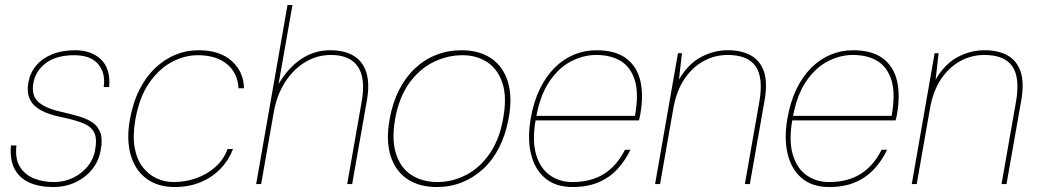

<svg xmlns="http://www.w3.org/2000/svg" viewBox="-20 -740 4174 772"><path d="M193 12Q139 12 99 -5.5Q59 -23 39 -60Q19 -97 24 -155H46Q40 -103 59.5 -70.5Q79 -38 115.5 -23Q152 -8 196 -8Q238 -8 273.5 -25Q309 -42 332.5 -71Q356 -100 362 -134Q371 -181 359.5 -205.5Q348 -230 317.5 -243Q287 -256 237 -267Q194 -275 164 -287.5Q134 -300 117 -317Q100 -334 94.5 -356.5Q89 -379 94 -408Q101 -447 125 -476Q149 -505 189 -521.5Q229 -538 282 -538Q347 -538 386 -501Q425 -464 419 -390H397Q405 -447 374.5 -482.5Q344 -518 279 -518Q206 -518 164 -486Q122 -454 114 -405Q109 -379 116.5 -356.5Q124 -334 152 -317Q180 -300 236 -288Q272 -280 302.5 -270.5Q333 -261 354 -246Q375 -231 384 -205Q393 -179 385 -137Q378 -94 351.5 -60.5Q325 -27 284.5 -7.5Q244 12 193 12Z M682 12Q614 12 568.5 -22Q523 -56 505.5 -117Q488 -178 502 -258Q514 -326 540 -378Q566 -430 603 -465.5Q640 -501 684.5 -519.5Q729 -538 778 -538Q864 -538 912 -494.5Q960 -451 961 -385H939Q936 -446 893 -482Q850 -518 775 -518Q722 -518 670.5 -490.5Q619 -463 579.5 -406Q540 -349 524 -258Q513 -193 521.5 -146Q530 -99 553.5 -68.5Q577 -38 609.5 -23Q642 -8 678 -8Q725 -8 769 -23.5Q813 -39 846.5 -69Q880 -99 895 -141H917Q901 -98 868 -63Q835 -28 788 -8Q741 12 682 12Z M1010 0 1136 -720H1156L1100 -402Q1139 -468 1191.5 -503Q1244 -538 1308 -538Q1366 -538 1403 -515Q1440 -492 1453.5 -447Q1467 -402 1455 -335L1396 0H1376L1434 -330Q1451 -425 1419 -472Q1387 -519 1311 -519Q1254 -519 1206 -489.5Q1158 -460 1125.5 -408.5Q1093 -357 1081 -290L1030 0Z M1736 12Q1665 12 1617 -20.5Q1569 -53 1550 -115Q1531 -177 1547 -263Q1559 -328 1585 -379Q1611 -430 1649 -465.5Q1687 -501 1734.5 -519.5Q1782 -538 1835 -538Q1907 -538 1955 -505.5Q2003 -473 2022 -411.5Q2041 -350 2025 -263Q2013 -198 1987 -147Q1961 -96 1922.5 -60.5Q1884 -25 1837 -6.5Q1790 12 1736 12ZM1739 -8Q1798 -8 1853 -36Q1908 -64 1948 -121Q1988 -178 2003 -263Q2019 -350 2000 -406.5Q1981 -463 1938.5 -490.5Q1896 -518 1840 -518Q1779 -518 1723 -490.5Q1667 -463 1626 -406.5Q1585 -350 1569 -263Q1554 -178 1572.5 -121Q1591 -64 1635 -36Q1679 -8 1739 -8Z M2282 12Q2214 12 2172 -23.5Q2130 -59 2115 -121Q2100 -183 2114 -264Q2126 -332 2151 -383Q2176 -434 2211 -468.5Q2246 -503 2288.5 -520.5Q2331 -538 2378 -538Q2454 -538 2497.5 -505.5Q2541 -473 2554.5 -416Q2568 -359 2555 -283Q2554 -275 2552.5 -269.5Q2551 -264 2549 -256H2124L2127 -274H2533Q2549 -362 2533 -415.5Q2517 -469 2477 -494Q2437 -519 2377 -519Q2326 -519 2276.5 -493.5Q2227 -468 2189.5 -413Q2152 -358 2136 -270L2134 -259Q2119 -175 2135.5 -119Q2152 -63 2191 -35.5Q2230 -8 2281 -8Q2357 -8 2409 -41Q2461 -74 2493 -138H2515Q2494 -94 2462.5 -60Q2431 -26 2386.5 -7Q2342 12 2282 12Z M2614 0 2706 -526H2722L2710 -420Q2746 -482 2797.5 -510Q2849 -538 2907 -538Q2961 -538 2998.5 -517.5Q3036 -497 3051.5 -452.5Q3067 -408 3054 -335L2995 0H2975L3033 -330Q3050 -427 3018.5 -473Q2987 -519 2906 -519Q2853 -519 2807.5 -493.5Q2762 -468 2730.5 -420Q2699 -372 2687 -302L2634 0Z M3314 12Q3246 12 3204 -23.5Q3162 -59 3147 -121Q3132 -183 3146 -264Q3158 -332 3183 -383Q3208 -434 3243 -468.5Q3278 -503 3320.5 -520.5Q3363 -538 3410 -538Q3486 -538 3529.5 -505.5Q3573 -473 3586.5 -416Q3600 -359 3587 -283Q3586 -275 3584.5 -269.5Q3583 -264 3581 -256H3156L3159 -274H3565Q3581 -362 3565 -415.5Q3549 -469 3509 -494Q3469 -519 3409 -519Q3358 -519 3308.5 -493.5Q3259 -468 3221.5 -413Q3184 -358 3168 -270L3166 -259Q3151 -175 3167.5 -119Q3184 -63 3223 -35.5Q3262 -8 3313 -8Q3389 -8 3441 -41Q3493 -74 3525 -138H3547Q3526 -94 3494.5 -60Q3463 -26 3418.5 -7Q3374 12 3314 12Z M3646 0 3738 -526H3754L3742 -420Q3778 -482 3829.5 -510Q3881 -538 3939 -538Q3993 -538 4030.5 -517.5Q4068 -497 4083.5 -452.5Q4099 -408 4086 -335L4027 0H4007L4065 -330Q4082 -427 4050.5 -473Q4019 -519 3938 -519Q3885 -519 3839.5 -493.5Q3794 -468 3762.5 -420Q3731 -372 3719 -302L3666 0Z"/></svg>

Font: DM Sans 9pt Thin
Style: Italic
Weight: 250
Italic angle: -10°
Version: Version 4.004;gftools[0.9.30]